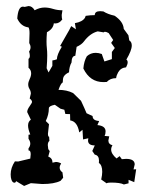

<svg xmlns="http://www.w3.org/2000/svg" viewBox="-20 -611 484 641"><path d="M60.5 9.8 33.7 -6.3Q32.2 -1 28.3 -1Q21.5 -1 18.1 -11.2Q15.6 -18.1 15.6 -28.8Q15.6 -50.8 29.8 -72.3L40.5 -71.8L81.1 -81.5L82.5 -96.2Q82.5 -108.9 75.2 -108.9V-115.7Q81.1 -123.5 81.1 -131.3Q81.1 -139.2 75.2 -147.5V-161.1L81.1 -162.1Q73.7 -179.7 73.7 -191.9Q73.7 -205.1 83 -211.4L70.8 -236.8Q70.8 -245.1 78.9 -256.3Q86.9 -267.6 86.9 -270.5Q86.9 -276.4 79.1 -282.2L83 -298.3Q83 -306.6 78.6 -313.7Q74.2 -320.8 74.2 -329.1Q74.2 -336.9 79.1 -347.2Q84 -357.4 84 -366.2Q84 -377.4 75.2 -384.8V-414.6Q79.6 -417 79.6 -424.8Q79.6 -430.7 77.1 -439Q82 -445.8 82 -453.1Q82 -460 77.6 -467.3L78.6 -500Q78.6 -514.6 75.2 -519.5Q49.8 -522.5 37.6 -549.3Q40.5 -588.9 56.6 -588.9L62.5 -587.9L75.2 -590.8Q87.4 -590.8 95.7 -576.7Q112.3 -585.9 128.9 -585.9Q142.1 -585.9 157 -581.3Q171.9 -576.7 188.5 -576.7L186 -561Q186 -549.8 188 -546.4Q178.7 -532.7 164.1 -532.7L159.7 -533.2Q157.7 -514.6 136.7 -503.4Q135.3 -486.8 135.3 -472.7Q135.3 -460 136.5 -449.7Q137.7 -439.5 137.7 -425.8Q137.7 -407.7 135.7 -383.3L142.1 -369.1L154.8 -391.1V-409.2Q162.6 -410.2 169.9 -413.1Q169.9 -428.2 186.5 -455.1L180.7 -457.5L203.6 -497.6Q211.4 -510.3 217.8 -523.9L233.4 -513.2L230 -533.7Q255.4 -538.1 263.7 -551.8L266.1 -558.1Q281.7 -560.5 296.4 -560.5Q296.4 -573.7 314.5 -573.7Q319.3 -573.7 325.2 -572.8Q339.8 -563.5 362.3 -558.6Q391.6 -539.1 393.1 -514.6L408.7 -493.2L411.6 -476.1Q419.9 -471.2 419.9 -459Q419.9 -442.9 401.9 -412.1Q406.2 -409.2 406.2 -402.8Q406.2 -396.5 400.9 -386.2Q383.3 -384.8 374.5 -369.6Q368.7 -359.4 367.7 -350.1Q348.1 -350.1 336.4 -337.4L325.2 -336.9Q280.3 -336.9 258.3 -382.3Q260.3 -406.7 270 -423.3Q282.7 -434.6 299.3 -434.6Q309.1 -434.6 319.8 -430.7L328.6 -405.8L353.5 -413.6V-437.5L363.3 -450.7L351.1 -467.8L357.9 -477.5L342.8 -500.5Q335 -504.9 330.6 -504.9Q327.6 -504.9 326.2 -502.9L306.2 -506.3Q280.3 -499.5 260.3 -472.7Q252.9 -462.4 235.8 -454.6L231.4 -424.8Q219.2 -424.3 218.8 -402.3Q211.4 -389.6 210.4 -369.6Q197.8 -363.8 192.9 -355.5Q189.5 -349.6 189.5 -335.9Q182.6 -332.5 175.3 -311Q203.1 -311 224.1 -300.3L250.5 -274.4Q262.7 -248.5 269 -232.9L289.1 -223.6Q289.1 -208.5 311 -207L305.2 -193.4Q332.5 -190.9 332.5 -172.4Q332.5 -163.6 329.1 -157.2L344.7 -155.8L341.8 -142.1Q341.8 -129.4 355.5 -126Q351.1 -119.1 351.1 -111.8Q351.1 -97.2 369.1 -82L379.4 -89.8L386.7 -79.6L400.9 -80.6Q429.7 -80.6 429.7 -62L425.8 -45.4L434.6 -45.9L428.2 -2.9L409.2 -10.7V1L393.6 4.9Q381.3 -1.5 350.6 -1.5Q338.9 -1.5 335.9 1L317.9 -11.7Q321.3 -27.3 321.3 -37.1Q321.3 -60.1 310.1 -66.9L310.5 -74.7Q310.5 -92.3 296.4 -94.7L288.1 -106.9L296.4 -125.5Q273.9 -125.5 273.9 -142.1L274.9 -149.4L257.3 -145.5L255.4 -177.7L244.6 -168.9Q238.3 -205.6 214.4 -209L213.9 -230L198.2 -230.5L194.8 -244.6L182.1 -248L163.1 -261.2Q143.1 -257.3 143.1 -249.5Q143.1 -228 132.8 -207L143.6 -196.3L140.1 -165Q140.1 -154.3 144 -154.3L145 -140.6Q139.6 -136.7 139.6 -126.5L141.1 -113.3L146 -106.4L141.1 -88.4Q155.3 -83 155.3 -67.9L166.5 -70.3Q174.8 -70.3 184.1 -65.4Q179.2 -57.6 179.2 -51.3Q179.2 -42 188.5 -35.6L190.9 -17.6L182.1 -7.3Q161.1 3.4 121.1 3.4L83 0.5Z"/></svg>

Font: Truetypewriter PolyglOTT
Style: Regular
Weight: 400
Designer: Sergey Beatoff a.k.a. Sam_T
Version: Version 3.76